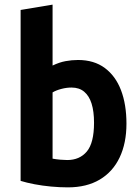

<svg xmlns="http://www.w3.org/2000/svg" viewBox="-20 -797 600 829"><path d="M273 12Q238 12 200.5 8.5Q163 5 129 -1.5Q95 -8 69 -16V-754L207 -777V-514Q236 -528 263 -533Q290 -538 317 -538Q386 -538 432.5 -503.5Q479 -469 502.5 -407.5Q526 -346 526 -263Q526 -179 496.5 -117Q467 -55 410.5 -21.5Q354 12 273 12ZM270 -106Q324 -106 355 -143Q386 -180 386 -267Q386 -316 375.5 -349.5Q365 -383 343.5 -401Q322 -419 289 -419Q267 -419 244.5 -413Q222 -407 207 -398V-112Q223 -109 240.5 -107.5Q258 -106 270 -106Z"/></svg>

Font: Ubuntu Sans Mono
Style: Regular
Weight: 400
Monospace: yes
Designer: Dalton Maag Ltd
Foundry: Dalton Maag Ltd
Version: Version 1.006